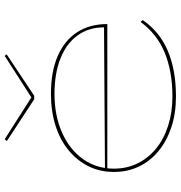

<svg xmlns="http://www.w3.org/2000/svg" viewBox="4 -755 766 814"><g transform="rotate(-90 387.0 -348.0)"><path d="M396 -515Q490 -515 556 -486.5Q622 -458 657 -404.5Q692 -351 692 -276H79V-286L678 -290Q678 -355 644 -402Q610 -449 546.5 -474.5Q483 -500 396 -500Q304 -500 232 -468Q160 -436 119.5 -379Q79 -322 79 -248Q79 -193 101.5 -147.5Q124 -102 164.5 -69Q205 -36 261.5 -18Q318 0 385 0Q439 0 486 -8.5Q533 -17 572.5 -33.5Q612 -50 644 -75.5Q676 -101 701 -135L709 -126Q685 -91 653 -64.5Q621 -38 580.5 -20.5Q540 -3 491.5 6Q443 15 385 15Q313 15 254.5 -4.5Q196 -24 153.5 -59Q111 -94 88 -142Q65 -190 65 -248Q65 -307 89 -355.5Q113 -404 156.5 -440Q200 -476 261 -495.5Q322 -515 396 -515ZM557 -711 564 -703 388 -586H373L196 -702L204 -711L381 -598Z"/></g></svg>

Font: Kalnia SemiExpanded Thin
Style: Regular
Weight: 250
Width: 6
Designer: Frida Medrano
Foundry: Frida Medrano
Version: Version 1.105